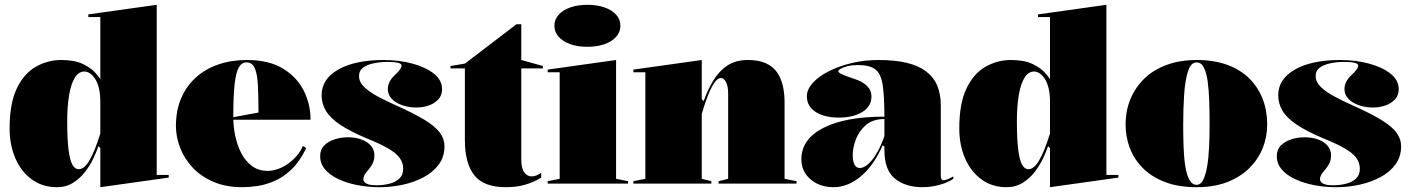

<svg xmlns="http://www.w3.org/2000/svg" viewBox="-20 -765 5883 800"><path d="M633 -745V-36H683V-25L398 15V-148L390 -156Q383 -135 369.5 -106Q356 -77 335 -49.5Q314 -22 284.5 -3.5Q255 15 217 15Q157 15 112.5 -17.5Q68 -50 44 -105.5Q20 -161 20 -230Q20 -334 50 -396.5Q80 -459 129.5 -487Q179 -515 235 -515Q291 -515 325 -498.5Q359 -482 376 -463Q393 -444 398 -435V-694H348V-705ZM332 -467Q307 -467 291 -440Q275 -413 267.5 -366Q260 -319 260 -260Q260 -186 265.5 -142Q271 -98 281.5 -79Q292 -60 308 -60Q319 -60 330 -68.5Q341 -77 352 -95.5Q363 -114 374.5 -142Q386 -170 398 -209V-341Q398 -374 392 -398Q386 -422 376 -437Q366 -452 354.5 -459.5Q343 -467 332 -467Z M1008 -515Q1101 -515 1159.5 -479Q1218 -443 1246 -386.5Q1274 -330 1274 -266H948V-276L1057 -296Q1057 -364 1054.5 -410.5Q1052 -457 1041.5 -481Q1031 -505 1007 -505Q987 -505 975 -484Q963 -463 957.5 -413.5Q952 -364 952 -276Q952 -239 960 -200Q968 -161 985 -127.5Q1002 -94 1029.5 -73.5Q1057 -53 1096 -53Q1114 -53 1135.5 -60Q1157 -67 1177.5 -81Q1198 -95 1215 -114Q1232 -133 1242 -157L1256 -148Q1229 -92 1195 -59.5Q1161 -27 1124 -11Q1087 5 1052.5 10Q1018 15 990 15Q921 15 869 -7.5Q817 -30 782.5 -67Q748 -104 730.5 -149.5Q713 -195 713 -240Q713 -305 735 -356Q757 -407 796.5 -442.5Q836 -478 890 -496.5Q944 -515 1008 -515Z M1561 15Q1514 15 1470 6.5Q1426 -2 1390.5 -18.5Q1355 -35 1334.5 -59Q1314 -83 1314 -114Q1314 -142 1331 -159Q1348 -176 1374.5 -184.5Q1401 -193 1429 -193Q1459 -193 1484 -184.5Q1509 -176 1524.5 -159Q1540 -142 1540 -118Q1540 -102 1535 -89Q1530 -76 1517 -60Q1504 -46 1499 -36.5Q1494 -27 1494 -17Q1494 -12 1499 -6Q1504 0 1516 3.5Q1528 7 1549 7Q1577 7 1602.5 0.5Q1628 -6 1644 -21Q1660 -36 1660 -62Q1660 -86 1646 -106Q1632 -126 1599 -145.5Q1566 -165 1509 -188Q1438 -218 1396.5 -246Q1355 -274 1337.5 -304Q1320 -334 1320 -368Q1320 -436 1390 -475.5Q1460 -515 1578 -515Q1643 -515 1698.5 -500Q1754 -485 1788 -458Q1822 -431 1822 -393Q1822 -368 1806.5 -351Q1791 -334 1766.5 -325.5Q1742 -317 1715 -317Q1693 -317 1672 -322Q1651 -327 1634 -336.5Q1617 -346 1606.5 -360.5Q1596 -375 1596 -394Q1596 -425 1625 -452Q1641 -467 1647 -476Q1653 -485 1653 -492Q1653 -495 1650 -498Q1647 -501 1640 -503Q1633 -505 1621.5 -506Q1610 -507 1593 -507Q1565 -507 1538 -501.5Q1511 -496 1493.5 -483.5Q1476 -471 1476 -448Q1476 -423 1498 -402Q1520 -381 1555 -362.5Q1590 -344 1630 -326Q1706 -292 1750 -265Q1794 -238 1813 -212Q1832 -186 1832 -156Q1832 -112 1808.5 -80Q1785 -48 1746 -27Q1707 -6 1659 4.5Q1611 15 1561 15Z M2087 15Q1996 15 1956.5 -34.5Q1917 -84 1917 -181V-480H1857V-490L1917 -500L2132 -664H2152V-515L2242 -490V-480H2152V-100Q2152 -63 2164.5 -46.5Q2177 -30 2195 -30Q2205 -30 2215 -34Q2225 -38 2235 -45V-25Q2221 -16 2204 -8.5Q2187 -1 2168.5 4.5Q2150 10 2129.5 12.5Q2109 15 2087 15Z M2427 -570Q2387 -570 2356 -581Q2325 -592 2307.5 -612Q2290 -632 2290 -658Q2290 -684 2307.5 -703.5Q2325 -723 2356 -734Q2387 -745 2427 -745Q2468 -745 2499 -734Q2530 -723 2547.5 -703.5Q2565 -684 2565 -658Q2565 -632 2547.5 -612Q2530 -592 2499 -581Q2468 -570 2427 -570ZM2262 0V-10L2312 -20V-464H2262V-475L2547 -515V-20L2597 -10V0Z M3299 -10V0H2974V-10L3014 -20V-375Q3014 -406 3005 -423Q2996 -440 2984 -440Q2970 -440 2956.5 -420Q2943 -400 2932 -372.5Q2921 -345 2913.5 -321.5Q2906 -298 2904 -290V-20L2944 -10V0H2619V-10L2669 -20V-464H2619V-475L2904 -515V-352L2912 -344Q2929 -392 2953 -431Q2977 -470 3011.5 -492.5Q3046 -515 3096 -515Q3142 -515 3172 -501Q3202 -487 3218.5 -462.5Q3235 -438 3242 -406.5Q3249 -375 3249 -340V-20Z M3640 -515Q3708 -515 3757 -503.5Q3806 -492 3838 -468Q3870 -444 3885 -408.5Q3900 -373 3900 -325V-32Q3900 -25 3902.5 -19.5Q3905 -14 3912 -14Q3918 -14 3928 -18Q3938 -22 3952 -30V-20Q3938 -10 3917 -2Q3896 6 3872 10.5Q3848 15 3825 15Q3753 15 3709 -20.5Q3665 -56 3665 -140Q3665 -142 3665 -143.5Q3665 -145 3665 -147.5Q3665 -150 3665 -154L3658 -160Q3640 -119 3617.5 -86.5Q3595 -54 3568.5 -31.5Q3542 -9 3513 3Q3484 15 3453 15Q3414 15 3384 0Q3354 -15 3336.5 -41Q3319 -67 3319 -101Q3319 -185 3410.5 -232Q3502 -279 3665 -279Q3665 -366 3657.5 -412.5Q3650 -459 3626.5 -476.5Q3603 -494 3555 -494Q3531 -494 3512.5 -489.5Q3494 -485 3483.5 -479Q3473 -473 3473 -469Q3473 -463 3487 -456Q3501 -449 3538 -437Q3611 -413 3611 -364Q3611 -321 3572.5 -298Q3534 -275 3475 -275Q3417 -275 3379.5 -298Q3342 -321 3342 -364Q3342 -392 3366 -419Q3390 -446 3432 -467.5Q3474 -489 3527.5 -502Q3581 -515 3640 -515ZM3665 -269Q3617 -269 3588 -244Q3559 -219 3546 -184Q3533 -149 3533 -119Q3533 -101 3536.5 -89Q3540 -77 3546.5 -71Q3553 -65 3563 -65Q3573 -65 3585 -72Q3597 -79 3610.5 -94.5Q3624 -110 3638 -135.5Q3652 -161 3665 -198Z M4590 -745V-36H4640V-25L4355 15V-148L4347 -156Q4340 -135 4326.5 -106Q4313 -77 4292 -49.5Q4271 -22 4241.5 -3.5Q4212 15 4174 15Q4114 15 4069.5 -17.5Q4025 -50 4001 -105.5Q3977 -161 3977 -230Q3977 -334 4007 -396.5Q4037 -459 4086.5 -487Q4136 -515 4192 -515Q4248 -515 4282 -498.5Q4316 -482 4333 -463Q4350 -444 4355 -435V-694H4305V-705ZM4289 -467Q4264 -467 4248 -440Q4232 -413 4224.5 -366Q4217 -319 4217 -260Q4217 -186 4222.5 -142Q4228 -98 4238.5 -79Q4249 -60 4265 -60Q4276 -60 4287 -68.5Q4298 -77 4309 -95.5Q4320 -114 4331.5 -142Q4343 -170 4355 -209V-341Q4355 -374 4349 -398Q4343 -422 4333 -437Q4323 -452 4311.5 -459.5Q4300 -467 4289 -467Z M4966 -515Q5038 -515 5093 -495Q5148 -475 5185 -438.5Q5222 -402 5241 -353Q5260 -304 5260 -246Q5260 -195 5241.5 -148.5Q5223 -102 5186 -65Q5149 -28 5094 -6.5Q5039 15 4966 15Q4890 15 4834 -6.5Q4778 -28 4741.5 -65Q4705 -102 4687.5 -148.5Q4670 -195 4670 -246Q4670 -304 4690.5 -353Q4711 -402 4749 -438.5Q4787 -475 4842 -495Q4897 -515 4966 -515ZM4966 -505Q4942 -505 4930 -468Q4918 -431 4914 -372Q4910 -313 4910 -246Q4910 -200 4911.5 -155Q4913 -110 4918.5 -74Q4924 -38 4935.5 -16.5Q4947 5 4966 5Q4983 5 4993.5 -16Q5004 -37 5010 -73Q5016 -109 5018 -154Q5020 -199 5020 -246Q5020 -296 5018.5 -342.5Q5017 -389 5012 -425.5Q5007 -462 4996 -483.5Q4985 -505 4966 -505Z M5547 15Q5500 15 5456 6.5Q5412 -2 5376.5 -18.5Q5341 -35 5320.5 -59Q5300 -83 5300 -114Q5300 -142 5317 -159Q5334 -176 5360.5 -184.5Q5387 -193 5415 -193Q5445 -193 5470 -184.5Q5495 -176 5510.5 -159Q5526 -142 5526 -118Q5526 -102 5521 -89Q5516 -76 5503 -60Q5490 -46 5485 -36.5Q5480 -27 5480 -17Q5480 -12 5485 -6Q5490 0 5502 3.5Q5514 7 5535 7Q5563 7 5588.5 0.5Q5614 -6 5630 -21Q5646 -36 5646 -62Q5646 -86 5632 -106Q5618 -126 5585 -145.5Q5552 -165 5495 -188Q5424 -218 5382.5 -246Q5341 -274 5323.5 -304Q5306 -334 5306 -368Q5306 -436 5376 -475.5Q5446 -515 5564 -515Q5629 -515 5684.5 -500Q5740 -485 5774 -458Q5808 -431 5808 -393Q5808 -368 5792.5 -351Q5777 -334 5752.5 -325.5Q5728 -317 5701 -317Q5679 -317 5658 -322Q5637 -327 5620 -336.5Q5603 -346 5592.5 -360.5Q5582 -375 5582 -394Q5582 -425 5611 -452Q5627 -467 5633 -476Q5639 -485 5639 -492Q5639 -495 5636 -498Q5633 -501 5626 -503Q5619 -505 5607.5 -506Q5596 -507 5579 -507Q5551 -507 5524 -501.5Q5497 -496 5479.5 -483.5Q5462 -471 5462 -448Q5462 -423 5484 -402Q5506 -381 5541 -362.5Q5576 -344 5616 -326Q5692 -292 5736 -265Q5780 -238 5799 -212Q5818 -186 5818 -156Q5818 -112 5794.5 -80Q5771 -48 5732 -27Q5693 -6 5645 4.5Q5597 15 5547 15Z"/></svg>

Font: Kalnia Thin
Style: Bold
Weight: 700
Version: Version 1.105